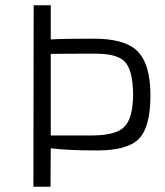

<svg xmlns="http://www.w3.org/2000/svg" viewBox="-20 -710 627 730"><path d="M173 -560Q218 -563 336 -563Q452 -563 500 -518Q552 -469 552 -347Q552 -225 506 -180Q462 -138 349 -138Q241 -138 173 -146L172 0H107L108 -690H173ZM334 -195Q420 -196 452 -227Q486 -260 486 -353Q485 -444 454 -476Q425 -506 342 -506Q214 -506 173 -505V-195Z"/></svg>

Font: Taylor Sans Light
Style: Regular
Weight: 300
Italic angle: -8°
Designer: Natanael Gama
Version: Version 1.001 September 8, 2015